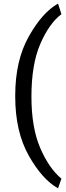

<svg xmlns="http://www.w3.org/2000/svg" viewBox="-20 -822 368 1072"><path d="M304 229.5Q215 179.5 140 45.8Q65 -88 65 -283.5V-288.5Q65 -483.5 140.5 -618Q216 -752.5 304 -802L323 -743Q254 -690.5 204.8 -576.2Q155.5 -462 155.5 -282.5Q155.5 -110 204.5 4Q253.5 118 323 175.5Z"/></svg>

Font: Roberto Sans
Style: Regular
Weight: 400
Designer: Google (font) & Cristiano Sobral (main changes)
Version: Version 1.500; ttfautohint (v1.8.4.7-5d5b-dirty)